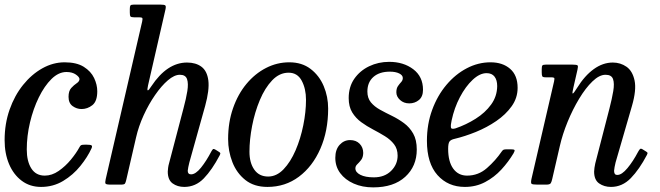

<svg xmlns="http://www.w3.org/2000/svg" viewBox="-22 -800 2862 832"><path d="M399.5 -404.5Q399.5 -361 378.2 -344.2Q357 -327.5 331.5 -327.5Q310.5 -327.5 292.8 -340.2Q275 -353 275 -380.5Q275 -406 286.8 -418.8Q298.5 -431.5 310.2 -439.2Q322 -447 322.5 -457Q322.5 -466 306.8 -477Q291 -488 266 -488Q232 -488 201.2 -457.8Q170.5 -427.5 146.2 -378Q122 -328.5 108 -269.5Q94 -210.5 94 -152.5Q94 -101 113.8 -70Q133.5 -39 172 -39Q203 -39 232.2 -59.2Q261.5 -79.5 285 -108Q308.5 -136.5 322 -161.5Q325.5 -168.5 329.2 -170.8Q333 -173 344.5 -173H355Q370 -173 374.5 -170Q379 -167 374.5 -157Q357.5 -119.5 326.2 -80.8Q295 -42 251.8 -16Q208.5 10 156 10Q107.5 10 72 -16.8Q36.5 -43.5 17.2 -89.2Q-2 -135 -2 -192.5Q-2 -263.5 19.5 -324.8Q41 -386 78 -432Q115 -478 161.5 -504Q208 -530 258 -530Q310 -530 341 -510.5Q372 -491 385.8 -462Q399.5 -433 399.5 -404.5Z M930 -127Q897 -64 861.2 -27Q825.5 10 776.5 10Q747 10 726 -5.2Q705 -20.5 705 -56.5Q705 -62 706.5 -73Q708 -84 710.5 -92L773 -330Q784.5 -372.5 789.8 -405.5Q795 -438.5 788.5 -457.2Q782 -476 757.5 -476Q733.5 -476 705.5 -452Q677.5 -428 650 -388.2Q622.5 -348.5 600.5 -300.5Q578.5 -252.5 567.5 -204L525 -20Q522.5 -9 519.5 -4.5Q516.5 0 502 0H458Q438.5 0 435.5 -4.2Q432.5 -8.5 436 -23.5L594 -706.5Q597 -719.5 594.2 -722.2Q591.5 -725 580 -725H558.5Q546 -725 543.2 -729Q540.5 -733 540.5 -746V-761Q540.5 -772.5 543.2 -776.2Q546 -780 557 -780H674Q691 -780 694.5 -776.2Q698 -772.5 695 -759L619.5 -430Q610 -388.5 634 -426.5Q702 -529 788.5 -529Q826.5 -529 851 -510.8Q875.5 -492.5 880.8 -451.5Q886 -410.5 867 -341L798.5 -96Q796.5 -89 794 -76.2Q791.5 -63.5 791.5 -60Q791.5 -44.5 806 -44.5Q825.5 -44.5 848.8 -73.2Q872 -102 894 -144Q898 -151.5 901.2 -153.8Q904.5 -156 912.5 -151L926 -142.5Q932.5 -138.5 932.8 -136Q933 -133.5 930 -127Z M966.5 -197.5Q966.5 -270 987.8 -331Q1009 -392 1046 -436.5Q1083 -481 1130.8 -505.5Q1178.5 -530 1231.5 -530Q1286.5 -530 1324 -501.2Q1361.5 -472.5 1380.8 -426.8Q1400 -381 1400 -329.5Q1400 -232.5 1366.2 -155.5Q1332.5 -78.5 1273.2 -34.2Q1214 10 1137 10Q1079 10 1041.2 -20Q1003.5 -50 985 -97.5Q966.5 -145 966.5 -197.5ZM1059 -142.5Q1059 -94.5 1080 -64.8Q1101 -35 1140 -35Q1176.5 -35 1206.8 -66.5Q1237 -98 1258.8 -148.5Q1280.5 -199 1292.2 -257Q1304 -315 1304 -367.5Q1304 -415.5 1285.5 -450.2Q1267 -485 1228.5 -485Q1189 -485 1157.5 -452Q1126 -419 1104 -366.5Q1082 -314 1070.5 -254.5Q1059 -195 1059 -142.5Z M1701 -125.5Q1701 -155 1685.5 -175Q1670 -195 1646 -209.8Q1622 -224.5 1594.8 -238.8Q1567.5 -253 1543.5 -270.5Q1519.5 -288 1504.2 -313Q1489 -338 1489 -375Q1489 -423.5 1513.2 -458.5Q1537.5 -493.5 1577.5 -512.8Q1617.5 -532 1664.5 -532Q1726.5 -532 1768.8 -500Q1811 -468 1811 -411Q1811 -381 1793.2 -366.5Q1775.5 -352 1751.5 -352Q1727.5 -352 1711.5 -366.8Q1695.5 -381.5 1695.5 -400Q1695.5 -417 1702.5 -427Q1709.5 -437 1716.5 -444.5Q1723.5 -452 1723.5 -462Q1723.5 -474 1707.8 -481.8Q1692 -489.5 1667.5 -489.5Q1622 -489.5 1596 -466.5Q1570 -443.5 1570 -403.5Q1570 -375 1585.2 -356.5Q1600.5 -338 1625 -324.5Q1649.5 -311 1676.8 -297.8Q1704 -284.5 1728.5 -266.5Q1753 -248.5 1768.5 -221.2Q1784 -194 1784 -152Q1784 -79.5 1734 -33.8Q1684 12 1595 12Q1548 12 1510.8 -4.5Q1473.5 -21 1452.2 -49.8Q1431 -78.5 1431 -116Q1431 -152 1449.8 -172.5Q1468.5 -193 1495 -193Q1521 -193 1536.5 -177Q1552 -161 1552 -137Q1551.5 -118 1543 -107Q1534.5 -96 1526.2 -88.2Q1518 -80.5 1518 -70.5Q1518 -53.5 1539.5 -42.5Q1561 -31.5 1598 -31.5Q1644.5 -31.5 1672.8 -59.5Q1701 -87.5 1701 -125.5Z M1828 -190Q1828 -262 1850.8 -324Q1873.5 -386 1912.5 -432.2Q1951.5 -478.5 2000.8 -504.2Q2050 -530 2103.5 -530Q2156 -530 2188.5 -501.8Q2221 -473.5 2221 -419.5Q2221 -375.5 2195.2 -339.5Q2169.5 -303.5 2128.5 -275.5Q2087.5 -247.5 2040 -228.2Q1992.5 -209 1948.5 -198.5Q1932 -195 1926 -187Q1920 -179 1920 -155Q1920 -99.5 1942 -69.2Q1964 -39 2002 -39Q2051 -39 2088.2 -71.8Q2125.5 -104.5 2152.5 -144Q2156.5 -150 2160.8 -151.5Q2165 -153 2176 -153H2190.5Q2204.5 -153 2207.2 -150.2Q2210 -147.5 2203.5 -136Q2181.5 -99 2150.8 -65.5Q2120 -32 2080.2 -11Q2040.5 10 1992.5 10Q1919.5 10 1873.8 -41.2Q1828 -92.5 1828 -190ZM1952.5 -244Q1998 -259.5 2039.2 -285.5Q2080.5 -311.5 2106.2 -347Q2132 -382.5 2132.5 -427Q2132.5 -453 2121 -468Q2109.5 -483 2086.5 -483Q2057 -483 2026.2 -454.2Q1995.5 -425.5 1971 -379Q1946.5 -332.5 1935 -278Q1930.5 -258 1932 -248Q1933.5 -238 1952.5 -244Z M2343.5 -520H2458.5Q2477.5 -520 2480.8 -516.5Q2484 -513 2480.5 -498.5L2462.5 -419.5Q2456.5 -395 2460 -394.8Q2463.5 -394.5 2479 -419.5Q2511.5 -472 2551 -500.5Q2590.5 -529 2633.5 -529Q2666.5 -529 2692.8 -510.8Q2719 -492.5 2727.8 -451.2Q2736.5 -410 2716.5 -341L2645.5 -96Q2643.5 -89 2641.2 -76.2Q2639 -63.5 2639 -60Q2639 -52.5 2641.8 -47.2Q2644.5 -42 2653.5 -42Q2672.5 -42 2697 -71.5Q2721.5 -101 2743 -142Q2747.5 -150 2751 -153.8Q2754.5 -157.5 2761.5 -153.5L2774.5 -145.5Q2780.5 -142 2783 -139.2Q2785.5 -136.5 2781.5 -129Q2748.5 -66 2711.5 -28Q2674.5 10 2625.5 10Q2596 10 2574.2 -5.2Q2552.5 -20.5 2552.5 -56.5Q2552.5 -62 2554 -73Q2555.5 -84 2557.5 -92L2619 -330Q2630 -372.5 2635.5 -405.5Q2641 -438.5 2634.5 -457.2Q2628 -476 2602 -476Q2575 -476 2545.2 -447.2Q2515.5 -418.5 2487.5 -372Q2459.5 -325.5 2437.5 -271.8Q2415.5 -218 2404 -167.5L2371 -24.5Q2368.5 -13 2364.8 -6.5Q2361 0 2345.5 0H2306.5Q2285 0 2281.2 -3.8Q2277.5 -7.5 2281 -24.5L2379 -447.5Q2382 -460.5 2379 -462.8Q2376 -465 2365.5 -465H2342.5Q2330 -465 2327.8 -469.5Q2325.5 -474 2325.5 -486.5V-500.5Q2325.5 -513 2328.5 -516.5Q2331.5 -520 2343.5 -520Z"/></svg>

Font: Besley* Narrow
Style: Italic
Weight: 400
Width: 4
Italic angle: -13°
Designer: Owen Earl
Foundry: indestructible type*
Version: Version 3.000; ttfautohint (v1.8.3)